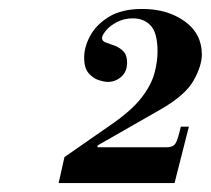

<svg xmlns="http://www.w3.org/2000/svg" viewBox="-20 -867 471 429"><path d="M111 -458 124 -516 229 -589Q274 -620 296 -648.5Q318 -677 325 -703Q332 -729 332 -752Q332 -793 317 -809.5Q302 -826 277 -826Q257 -826 241 -817.5Q225 -809 216.5 -798.5Q208 -788 208 -782Q208 -775 216.5 -772Q225 -769 236 -765Q247 -761 255.5 -752.5Q264 -744 264 -727Q264 -707 251 -695.5Q238 -684 221 -684Q213 -684 200.5 -688Q188 -692 178 -703.5Q168 -715 168 -738Q168 -762 181.5 -787Q195 -812 223.5 -829.5Q252 -847 298 -847Q354 -847 392.5 -819.5Q431 -792 431 -745Q431 -720 412.5 -687Q394 -654 338 -622L198 -542V-538H353Q366 -538 371.5 -545.5Q377 -553 384 -584H402L370 -458Z"/></svg>

Font: Libre Bodoni
Style: Bold Italic
Weight: 700
Italic angle: -13°
Version: Version 2.005;gftools[0.9.23]